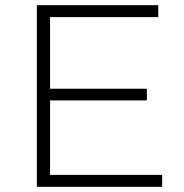

<svg xmlns="http://www.w3.org/2000/svg" viewBox="-20 -720 709 740"><path d="M122 0H605V-46H173V-333H546V-378H173V-654H590V-700H122Z"/></svg>

Font: Montserrat Light
Style: Regular
Weight: 300
Designer: Julieta Ulanovsky
Foundry: Julieta Ulanovsky
Version: Version 7.200